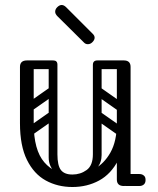

<svg xmlns="http://www.w3.org/2000/svg" viewBox="-20 -745 633 769"><path d="M270 4Q211 4 163.5 -22Q116 -48 88 -104.5Q60 -161 60 -251H115Q115 -144 157.5 -95Q200 -46 270 -46Q316 -46 356.5 -67.5Q397 -89 422.5 -134.5Q448 -180 448 -251H483Q483 -161 454 -104.5Q425 -48 377 -22Q329 4 270 4ZM88 -225Q60 -225 60 -251V-477Q60 -503 88 -503Q115 -503 115 -477V-251Q115 -225 88 -225ZM476 0Q448 0 448 -26V-477Q448 -503 476 -503Q503 -503 503 -477V-26Q503 0 476 0ZM453 -24Q453 -29 456 -34Q459 -39 463 -43Q465 -45 470.5 -46.5Q476 -48 487 -48H538Q550 -48 557 -41Q563 -36 563 -24Q563 -13 557 -7Q550 0 538 0H487Q466 0 462 -7Q455 -11 453 -24ZM193 -503Q210 -503 210 -486V-124Q210 -107 193 -107Q175 -107 175 -123V-485Q175 -503 193 -503ZM270 -46Q302 -46 327 -64Q352 -82 352 -127V-222H387V-124Q387 -94 369 -72.5Q351 -51 321.5 -39Q292 -27 259 -27ZM270 -46 280 -27Q231 -27 203 -52Q175 -77 175 -114V-222H210V-127Q210 -82 224 -64Q238 -46 270 -46ZM492 -486Q492 -468 474 -468H371Q353 -468 353 -486Q353 -503 372 -503H475Q492 -503 492 -486ZM208 -486Q208 -468 190 -468H87Q69 -468 69 -486Q69 -503 88 -503H191Q208 -503 208 -486ZM477 -305Q467 -292 454 -301L360 -367Q346 -376 357 -392Q367 -405 380 -396L474 -330Q479 -326 480.5 -319.5Q482 -313 477 -305ZM477 -207Q467 -194 454 -203L360 -269Q346 -278 357 -294Q367 -307 380 -298L474 -232Q479 -228 480.5 -221.5Q482 -215 477 -207ZM370 -503Q387 -503 387 -486V-154Q387 -137 370 -137Q352 -137 352 -153V-485Q352 -503 370 -503ZM466 -503Q483 -503 483 -486V-154Q483 -137 466 -137Q448 -137 448 -153V-485Q448 -503 466 -503ZM117 -308Q102 -297 93 -311Q89 -316 88.5 -323Q88 -330 96 -336L173 -390Q188 -400 198 -386Q202 -380 201.5 -373.5Q201 -367 194 -362ZM117 -210Q102 -199 93 -213Q89 -218 88.5 -225Q88 -232 96 -238L173 -292Q188 -302 198 -288Q202 -282 201.5 -275.5Q201 -269 194 -264ZM317 -574 210 -680Q201 -689 201 -698Q201 -708 209 -716Q218 -725 227 -725Q236 -725 245 -716L352 -609Q359 -602 359 -594Q359 -585 350 -576Q342 -568 332 -568Q323 -568 317 -574Z"/></svg>

Font: Agu Display Uzo
Style: Regular
Weight: 400
Designer: Oluwaseun Badejo
Version: Version 1.103